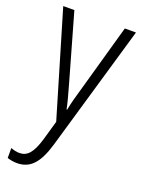

<svg xmlns="http://www.w3.org/2000/svg" viewBox="-146 -692 674 908"><g transform="rotate(20 190.5 -238.5)"><path d="M10 -625 166 -99 138 -1C116 73 91 99 52 99C37 99 22 95 9 90V140C25 145 40 148 58 148C124 148 163 105 192 7L376 -625H320L224 -284C212 -244 202 -207 195 -171H192C186 -201 178 -231 163 -284L66 -625Z"/></g></svg>

Font: Noto Sans Telugu UI Condensed Light
Style: Regular
Weight: 300
Width: 3
Designer: Jelle Bosma - Monotype Design Team
Foundry: Monotype Imaging Inc.
Version: Version 2.005